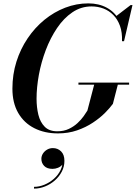

<svg xmlns="http://www.w3.org/2000/svg" viewBox="-20 -780 804 1137"><path d="M323.5 10Q244 10 183 -21Q122 -52 87.8 -111.2Q53.5 -170.5 53.5 -255Q53.5 -339 77.2 -414.5Q101 -490 143.8 -553.2Q186.5 -616.5 243.2 -662.8Q300 -709 366.2 -734.5Q432.5 -760 503.5 -760Q565.5 -760 613.5 -733.8Q661.5 -707.5 687.5 -657.5Q713.5 -607.5 709.5 -536H702.5Q704.5 -588 690.5 -626.8Q676.5 -665.5 651 -691.2Q625.5 -717 592.5 -729.5Q559.5 -742 522.5 -742Q460 -742 408.8 -707.2Q357.5 -672.5 318 -614Q278.5 -555.5 251.2 -483.8Q224 -412 210.2 -337Q196.5 -262 196.5 -195.5Q196.5 -144.5 207.2 -100.5Q218 -56.5 244.8 -29.5Q271.5 -2.5 319 -2.5Q357.5 -2.5 387.2 -16.5Q417 -30.5 439 -51Q461 -71.5 475.5 -92Q490 -112.5 497.5 -125L539 -283.5H679L648.5 -165Q631.5 -141.5 601.8 -111.5Q572 -81.5 530.2 -53.8Q488.5 -26 436.5 -8Q384.5 10 323.5 10ZM444.5 -278.5V-291H744.5V-278.5ZM703 -536 704.5 -572Q702 -599.5 693 -629Q684 -658.5 666 -683L753.5 -750H764.5L714.5 -536ZM181.5 337V326.5Q212 326.5 243 313.8Q274 301 299.2 278.8Q324.5 256.5 338.8 227Q353 197.5 350.5 164H360.5Q360.5 181.5 350 194.2Q339.5 207 323.5 213.5Q307.5 220 291 220Q258.5 220 241.8 202.8Q225 185.5 225 160.5Q225 144 234.2 129.5Q243.5 115 259 106Q274.5 97 293 97Q322 97 341.8 116.5Q361.5 136 361.5 172.5Q361.5 206.5 346 236.2Q330.5 266 304.5 288.8Q278.5 311.5 246.5 324.2Q214.5 337 181.5 337Z"/></svg>

Font: Bodoni Moda 18pt SemiBold
Style: Italic
Weight: 600
Italic angle: -13°
Designer: Owen Earl
Foundry: indestructible type
Version: Version 2.005